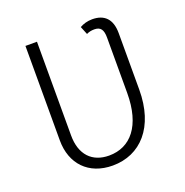

<svg xmlns="http://www.w3.org/2000/svg" viewBox="-127 -812 906 939"><g transform="rotate(-20 326.0 -342.5)"><path d="M452 -696C426 -696 404 -689 387 -679L404 -637C416 -643 429 -646 445 -646C478 -646 490 -627 490 -587V-299C490 -128 415 -41 303 -41C215 -41 161 -97 161 -197V-685H101V-193C101 -71 178 11 303 11C448 11 551 -99 551 -294V-588C551 -662 514 -696 452 -696Z"/></g></svg>

Font: FiraGO Light
Style: Regular
Weight: 300
Designer: bBox Type
Foundry: bBox Type GmbH
Version: Version 1.001;PS 001.001;hotconv 1.0.88;makeotf.lib2.5.64775